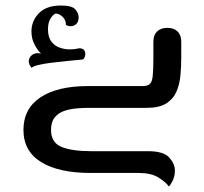

<svg xmlns="http://www.w3.org/2000/svg" viewBox="-20 -391 739 696"><path d="M592 285Q581 269 554.5 252.5Q528 236 483 236H309Q193 236 129 196.5Q65 157 65 80Q65 3 126.5 -38Q188 -79 299 -79H497Q514 -79 522.5 -86Q531 -93 533.5 -114.5Q536 -136 536 -181V-240Q536 -264 549.5 -277Q563 -290 587 -290Q610 -290 623.5 -277Q637 -264 637 -240V-181Q637 -149 634 -117Q631 -85 619.5 -58.5Q608 -32 582.5 -16Q557 0 511 0H299Q280 0 257 2Q234 4 213 11Q192 18 178.5 34.5Q165 51 165 80Q165 126 203 141.5Q241 157 309 157H516Q573 157 593.5 180Q614 203 614 227Q614 248 606 264Q598 280 592 285ZM95 -145Q83 -158 84.5 -171.5Q86 -185 98 -193Q110 -201 129 -197Q118 -206 106 -228Q94 -250 94 -277Q94 -315 121 -343Q148 -371 201 -371Q241 -371 253 -357Q265 -343 265 -329Q265 -311 256 -303.5Q247 -296 236.5 -296Q226 -296 219 -301Q219 -318 207.5 -329.5Q196 -341 182 -342Q173 -339 163.5 -324.5Q154 -310 154 -285Q154 -256 166.5 -240Q179 -224 197 -218Q215 -212 232 -212Q244 -212 253.5 -213.5Q263 -215 267 -216Q283 -216 287 -206Q291 -196 287.5 -185.5Q284 -175 277 -175Q254 -173 224.5 -170Q195 -167 166 -163.5Q137 -160 117.5 -155Q98 -150 95 -145Z"/></svg>

Font: El Messiri Medium
Style: Regular
Weight: 500
Designer: Mohamed Gaber
Foundry: Kief Type Foundry
Version: Version 2.020; ttfautohint (v1.8.3)